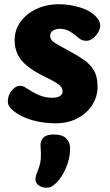

<svg xmlns="http://www.w3.org/2000/svg" viewBox="-20 -572 518 903"><path d="M432.3 -492.8Q440.1 -484.8 445.6 -474.1Q451.1 -463.3 451.1 -450.1Q451.1 -436.6 441.5 -420.1Q431.9 -403.6 417.2 -391.8Q402.6 -380.1 386.1 -380.1Q371.4 -380.1 362.3 -385.1Q353.1 -390.1 345.3 -397.1Q330.7 -411.3 308.7 -424Q286.8 -436.7 261.1 -436.7Q243.7 -436.7 229.8 -428.4Q215.9 -420.2 215.9 -403.6Q215.9 -384.2 236.4 -371.3Q256.9 -358.4 303.7 -333.1Q343.3 -312.2 373.9 -291.1Q404.4 -269.9 421.7 -240.7Q438.9 -211.4 438.9 -164.4Q438.9 -118.2 414.3 -79Q389.8 -39.8 344.9 -15.9Q300.1 8 239.4 8Q184.4 8 130.4 -7.2Q76.4 -22.3 38.4 -54.6Q29.9 -62.1 23.4 -71.6Q16.9 -81 16.9 -96.6Q16.9 -123.1 34.9 -145.8Q53 -168.4 73.9 -168.4Q82 -168.4 87.9 -166.4Q93.8 -164.4 100.8 -159.4Q132.8 -138.3 162.1 -125.3Q191.4 -112.3 225.4 -112.3Q248.7 -112.3 261.5 -120.1Q274.3 -127.9 274.3 -141.3Q274.3 -162.6 253.1 -177Q231.8 -191.4 197.1 -208.1Q140.2 -235.3 108 -261.7Q75.8 -288 62.3 -317.7Q48.8 -347.3 48.8 -382.9Q48.8 -431.1 76.4 -469.3Q104 -507.6 151.4 -529.8Q198.8 -552.1 258.8 -552.1Q305.8 -552.1 355 -537.5Q404.2 -522.9 432.3 -492.8ZM170.7 115.1Q168.7 91.1 183.7 75.7Q198.7 60.3 231.6 60.3Q272.2 60.3 290.5 78.4Q308.8 96.4 309.6 121.6Q310.6 155.3 300.8 187.8Q291.1 220.3 276.1 246.4Q261 272.6 244.7 288Q230.2 302 221.1 306.4Q211.9 310.9 197.1 310.9Q178.8 310.9 162.7 300.1Q146.7 289.3 146.7 271.2Q146.7 261.7 150.2 250.8Q153.8 239.9 159.6 225.2Q170.6 197.8 172 171.9Q173.4 146.1 170.7 115.1Z"/></svg>

Font: Playpen Sans Arabic
Style: Regular
Weight: 400
Designer: Azza Alameddine, Laura Meseguer, Veronika Burian, José Scaglione
Foundry: TypeTogether
Version: Version 2.000